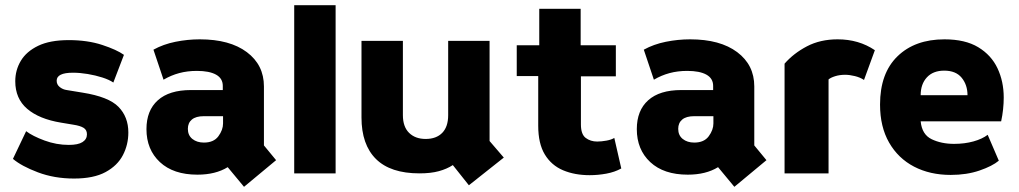

<svg xmlns="http://www.w3.org/2000/svg" viewBox="-20 -670 3939 742"><path d="M266 20Q190 20 126.5 -4Q63 -28 30 -56L81 -163Q106 -144 152 -127Q198 -110 246 -110Q282 -110 299 -121Q316 -132 316 -151Q316 -168 303 -176Q290 -184 264 -188L216 -196Q131 -210 85 -249.5Q39 -289 39 -356Q39 -399 60.5 -435Q82 -471 127.5 -493Q173 -515 246 -515Q318 -515 374.5 -496.5Q431 -478 459 -458L418 -351Q402 -362 375.5 -370.5Q349 -379 319 -384Q289 -389 262 -389Q199 -389 199 -358Q199 -343 211 -333.5Q223 -324 238 -322L299 -312Q400 -296 438 -257Q476 -218 476 -158Q476 -111 455 -70.5Q434 -30 388 -5Q342 20 266 20Z M923 52 860 -24Q813 5 743 5Q650 5 598 -43.5Q546 -92 546 -171Q546 -243 590 -282.5Q634 -322 718 -322H841V-338Q841 -367 815 -381.5Q789 -396 741 -396Q704 -396 672.5 -387.5Q641 -379 612 -362L573 -478Q611 -499 658 -508.5Q705 -518 752 -518Q868 -518 934 -468.5Q1000 -419 1000 -336V-108L1047 -51ZM768 -119Q806 -119 824 -143.5Q842 -168 842 -193V-221H768Q737 -221 721.5 -208Q706 -195 706 -172Q706 -147 723.5 -133Q741 -119 768 -119Z M1117 0V-650H1277V0Z M1792 46 1730 -32Q1707 -17 1676 -8.5Q1645 0 1601 0Q1489 0 1433 -55.5Q1377 -111 1377 -216V-512H1537V-225Q1537 -180 1561 -156.5Q1585 -133 1625 -133Q1666 -133 1689 -156.5Q1712 -180 1712 -225V-512H1872V-125L1927 -61Z M2259 7Q2201 7 2156 -12Q2111 -31 2085.5 -73Q2060 -115 2060 -184V-376H1977V-495H2064V-636H2224V-495H2360V-375H2225V-189Q2225 -151 2243.5 -137Q2262 -123 2288 -123Q2304 -123 2323.5 -126.5Q2343 -130 2354 -137L2381 -19Q2356 -5 2323.5 1Q2291 7 2259 7Z M2818 52 2755 -24Q2708 5 2638 5Q2545 5 2493 -43.5Q2441 -92 2441 -171Q2441 -243 2485 -282.5Q2529 -322 2613 -322H2736V-338Q2736 -367 2710 -381.5Q2684 -396 2636 -396Q2599 -396 2567.5 -387.5Q2536 -379 2507 -362L2468 -478Q2506 -499 2553 -508.5Q2600 -518 2647 -518Q2763 -518 2829 -468.5Q2895 -419 2895 -336V-108L2942 -51ZM2663 -119Q2701 -119 2719 -143.5Q2737 -168 2737 -193V-221H2663Q2632 -221 2616.5 -208Q2601 -195 2601 -172Q2601 -147 2618.5 -133Q2636 -119 2663 -119Z M3012 0V-424Q3047 -464 3098.5 -491Q3150 -518 3217 -518Q3299 -518 3361 -476L3319 -361Q3304 -371 3283.5 -376Q3263 -381 3246 -381Q3225 -381 3207.5 -375.5Q3190 -370 3182 -363V0Z M3654 6Q3574 6 3512.5 -26Q3451 -58 3416 -119Q3381 -180 3381 -266Q3381 -387 3448.5 -452.5Q3516 -518 3630 -518Q3710 -518 3760.5 -487.5Q3811 -457 3835 -406Q3859 -355 3859 -293Q3859 -271 3856.5 -247.5Q3854 -224 3849 -201H3538Q3543 -150 3580.5 -132Q3618 -114 3667 -114Q3708 -114 3742 -123.5Q3776 -133 3797 -149L3840 -49Q3815 -28 3765.5 -11Q3716 6 3654 6ZM3538 -302H3719Q3719 -342 3696.5 -369.5Q3674 -397 3629 -397Q3586 -397 3562 -371Q3538 -345 3538 -302Z"/></svg>

Font: Braah One
Style: Regular
Weight: 400
Designer: Ashish Kumar
Foundry: Ashish Kumar
Version: Version 1.001; ttfautohint (v1.8.4.7-5d5b);gftools[0.9.29]